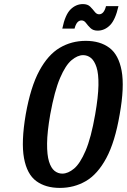

<svg xmlns="http://www.w3.org/2000/svg" viewBox="-20 -910 621 940"><path d="M273 10Q203 10 157.5 -23.5Q112 -57 97.5 -136Q83 -215 106 -350Q130 -485 172.5 -563.5Q215 -642 272.5 -676Q330 -710 400 -710Q470 -710 515.5 -676Q561 -642 575.5 -563.5Q590 -485 566 -350Q543 -215 500.5 -136Q458 -57 400.5 -23.5Q343 10 273 10ZM285 -60Q313 -60 342.5 -84.5Q372 -109 399 -172Q426 -235 446 -350Q461 -436 462 -492.5Q463 -549 452.5 -581Q442 -613 425 -626.5Q408 -640 387 -640Q360 -640 330.5 -615.5Q301 -591 274 -528Q247 -465 226 -350Q211 -264 210.5 -207.5Q210 -151 220 -119Q230 -87 247 -73.5Q264 -60 285 -60ZM458 -760Q436 -760 423 -772.5Q410 -785 401 -797.5Q392 -810 379 -810Q355 -810 345 -770H285Q299 -838 325.5 -864Q352 -890 386 -890Q409 -890 421.5 -877.5Q434 -865 443.5 -852.5Q453 -840 465 -840Q489 -840 499 -880H560Q545 -813 518.5 -786.5Q492 -760 458 -760Z"/></svg>

Font: Cuprum
Style: Bold Italic
Weight: 700
Italic angle: -10°
Designer: Jovanny Lemonad
Foundry: Jovanny Lemonad
Version: Version 3.000